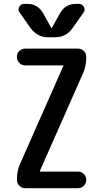

<svg xmlns="http://www.w3.org/2000/svg" viewBox="-20 -985 540 1005"><path d="M85 -127 311.5 -639.6V-640.6L313.5 -641.6Q313.5 -642.6 311.5 -642.6H111.3Q93.8 -642.6 81.1 -655.8Q68.4 -668.9 68.4 -687Q68.4 -705.1 80.6 -717.8Q92.8 -730.5 111.3 -730.5H388.7Q406.2 -730.5 418.9 -717.8Q431.6 -705.1 431.6 -686.5Q431.6 -639.6 415 -602.5L188.5 -89.8V-87.9V-86.9H388.7Q406.2 -86.9 418.9 -74.2Q431.6 -61.5 431.6 -43.9Q431.6 -26.4 419.4 -13.2Q407.2 0 388.7 0H111.3Q93.8 0 81.1 -13.2Q68.4 -26.4 68.4 -43.9Q68.4 -89.8 85 -127ZM392.6 -964.8Q410.2 -964.8 418.9 -948.7Q427.7 -932.6 417 -918.9L358.4 -835.9Q325.2 -790 267.6 -790H232.4Q175.8 -790 141.6 -835.9L83 -918.9Q72.3 -932.6 80.6 -948.7Q88.9 -964.8 107.4 -964.8H122.1Q178.7 -964.8 206.1 -915L249 -837.9H250H251L293.9 -915Q321.3 -964.8 377.9 -964.8Z"/></svg>

Font: Rounded Mgen+ 1mn medium
Style: Regular
Weight: 500
Designer: [Source Han Sans]
Ryoko NISHIZUKA  (kana & ideographs); Paul D. Hunt (Latin, Greek & Cyrillic); Wenlong ZHANG  (bopomofo
Version: Version 1.059.20150602